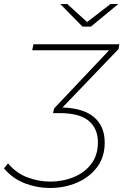

<svg xmlns="http://www.w3.org/2000/svg" viewBox="-116 -740 630 959"><path d="M133 199Q70 199 9 176Q-52 153 -96 101L-76 76Q-35 125 21 146Q77 167 135 167Q198 167 252.5 144.5Q307 122 340 78.5Q373 35 373 -29Q373 -98 327 -136.5Q281 -175 182 -175H149L154 -198L429 -489H45L51 -519H480L476 -495L196 -203Q300 -200 353.5 -155Q407 -110 407 -28Q407 45 368.5 95.5Q330 146 268 172.5Q206 199 133 199ZM296 -607 185 -720H220L319 -630L436 -720H475L338 -607Z"/></svg>

Font: Montserrat ExtraLight
Style: Italic
Weight: 200
Italic angle: -11.3°
Designer: Julieta Ulanovsky
Foundry: Julieta Ulanovsky
Version: Version 9.000; ttfautohint (v1.8.4.7-5d5b)